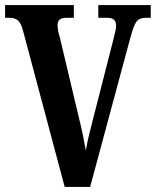

<svg xmlns="http://www.w3.org/2000/svg" viewBox="-20 -734 612 754"><path d="M70 -615Q62 -645 49.5 -654.5Q37 -664 20 -664H0V-714H270V-664H239Q206 -664 206 -635Q206 -623 209 -609.5Q212 -596 216 -583L290 -271Q298 -240 305 -206Q312 -172 317 -143Q322 -172 329.5 -203.5Q337 -235 346 -269L424 -574Q428 -592 432 -607.5Q436 -623 436 -634Q436 -664 402 -664H366V-714H572V-664H550Q528 -664 517 -650.5Q506 -637 493 -590L334 0H234Z"/></svg>

Font: Noto Serif Hebrew ExtraCondensed
Style: Bold
Weight: 700
Width: 2
Designer: Monotype Design Team
Foundry: Monotype Imaging Inc.
Version: Version 2.004; ttfautohint (v1.8.4.7-5d5b)